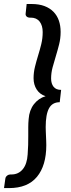

<svg xmlns="http://www.w3.org/2000/svg" viewBox="-46 -790 354 958"><path d="M182 -156Q182 -147 182.5 -135.2Q183 -123.5 183.5 -111.2Q184 -99 184.5 -87.2Q185 -75.5 185 -66Q185 36 138.5 92.2Q92 148.5 -1 148.5H-26L-19.5 102.5Q-19 96.5 -16.2 92.5Q-13.5 88.5 -9.8 85.8Q-6 83 -2 81.8Q2 80.5 5 80.5H11Q46 80.5 67.5 54.5Q89 28.5 92 -19.5Q94 -44 94.5 -67Q95 -90 95 -111.8Q95 -133.5 95 -154.8Q95 -176 97 -196.5Q98.5 -218 105.2 -236.8Q112 -255.5 123.2 -270Q134.5 -284.5 149.2 -294.8Q164 -305 181.5 -310Q153 -319 137.2 -343.2Q121.5 -367.5 121.5 -399.5Q121.5 -428.5 128.5 -456.8Q135.5 -485 144.2 -513.2Q153 -541.5 160 -570.2Q167 -599 167 -630Q167 -662.5 151.8 -682.2Q136.5 -702 107.5 -702H101.5Q98.5 -702 94.5 -703.2Q90.5 -704.5 87.5 -707Q84.5 -709.5 82.8 -713.5Q81 -717.5 82 -723L87 -770H112Q148.5 -770 175.8 -759.8Q203 -749.5 221 -731Q239 -712.5 247.8 -687Q256.5 -661.5 256.5 -631Q256.5 -598.5 249 -568.8Q241.5 -539 232.8 -510.5Q224 -482 216.5 -454.2Q209 -426.5 209 -398Q209 -373 221.2 -357.2Q233.5 -341.5 259 -341.5L252 -280Q215 -280 198.5 -249.5Q182 -219 182 -156Z"/></svg>

Font: Lato Semibold
Style: Italic
Weight: 600
Italic angle: -7°
Designer: Lukasz Dziedzic
Foundry: tyPoland Lukasz Dziedzic
Version: Version 2.006; 2014-01-15